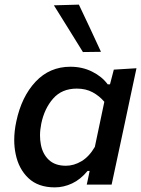

<svg xmlns="http://www.w3.org/2000/svg" viewBox="-20 -798 610 830"><path d="M355 0Q357.5 -10 359.5 -20.5L367.5 -59H358.5Q328 -22 291.5 -5Q255 12 217 12Q145 12 102.8 -28Q60.5 -68 47.5 -133Q41.5 -162 41.5 -193Q41.5 -231.5 50.5 -273Q73 -380 133.8 -444.8Q194.5 -509.5 284.5 -509.5Q336 -509.5 378.5 -488.2Q421 -467 445.5 -433.5H455.5L472 -497L570 -503Q557 -443 545 -386.2Q533 -329.5 520 -268L468 -25.5Q465 -12.5 462.5 0ZM265 -81.5Q299.5 -81.5 332.5 -101.2Q365.5 -121 390 -163L431 -358Q409.5 -383.5 380.2 -399.2Q351 -415 312 -415Q247.5 -415 209.8 -372Q172 -329 158.5 -264Q153 -237 153 -212.5Q153 -192.5 156.5 -174Q164 -132.5 191 -107Q218 -81.5 265 -81.5ZM338.5 -573Q308 -622.5 276.5 -673Q245 -723.5 213 -775L321 -778Q345 -727 369 -676.5Q393 -625.5 416.5 -574Z"/></svg>

Font: Heraclito Medium
Style: Italic
Weight: 500
Italic angle: -12°
Designer: Kostas Bartsokas (font) & Cristiano Sobral (main changes)
Foundry: Kostas Bartsokas (font) & Cristiano Sobral (main changes)
Version: Version 1.00;July 8, 2020;FontCreator 13.0.0.2655 64-bit